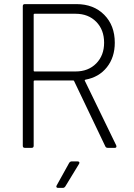

<svg xmlns="http://www.w3.org/2000/svg" viewBox="-20 -720 653 935"><path d="M493 -7 341 -325Q340 -328 337 -328H148Q144 -328 144 -324V-10Q144 0 134 0H101Q91 0 91 -10V-690Q91 -700 101 -700H352Q436 -700 487.5 -648Q539 -596 539 -512Q539 -441 500.5 -392.5Q462 -344 396 -332Q391 -330 393 -327L546 -12Q547 -10 547 -7Q547 0 539 0H505Q496 0 493 -7ZM144 -649V-376Q144 -372 148 -372H348Q410 -372 448.5 -411Q487 -450 487 -512Q487 -575 448.5 -614Q410 -653 348 -653H148Q144 -653 144 -649ZM329 66H358Q364 66 366 69.5Q368 73 365 78L298 188Q293 195 286 195H263Q257 195 255 191.5Q253 188 256 183L317 73Q322 66 329 66Z"/></svg>

Font: Barlow Light
Style: Regular
Weight: 300
Designer: Jeremy Tribby
Foundry: Tribby Type
Version: Version 1.422